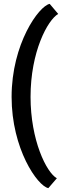

<svg xmlns="http://www.w3.org/2000/svg" viewBox="-20 -795 367 993"><path d="M230 178 274 127C220 97 138 -70 138 -294C138 -527 226 -691 281 -723L237 -775C181 -764 40 -568 40 -294C40 -25 174 167 230 178Z"/></svg>

Font: Bluebird
Style: LiNrw
Weight: 300
Designer: Jasper
Foundry: Cannot Into Space Fonts
Version: Version 0.98